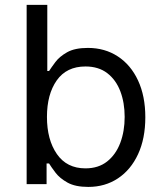

<svg xmlns="http://www.w3.org/2000/svg" viewBox="-20 -747 661 779"><path d="M338.1 11.4Q285.5 11.4 253.9 -6.2Q222.3 -23.8 205.3 -46.3Q188.2 -68.9 179 -83.8H169V0H88.1V-727.3H171.9V-458.8H179Q188.2 -473 204.7 -495.2Q221.2 -517.4 252.3 -535Q283.4 -552.6 336.6 -552.6Q405.5 -552.6 458.1 -518.1Q510.7 -483.7 540.1 -420.5Q569.6 -357.2 569.6 -271.3Q569.6 -184.7 540.1 -121.3Q510.7 -57.9 458.5 -23.3Q406.2 11.4 338.1 11.4ZM326.7 -63.9Q379.3 -63.9 414.6 -91.8Q449.9 -119.7 467.9 -167.1Q485.8 -214.5 485.8 -272.7Q485.8 -330.3 468.2 -376.6Q450.6 -422.9 415.3 -450.1Q380 -477.3 326.7 -477.3Q250 -477.3 210.2 -420.8Q170.5 -364.3 170.5 -272.7Q170.5 -180 210.8 -122Q251.1 -63.9 326.7 -63.9Z"/></svg>

Font: Linik Sans
Style: Regular
Weight: 400
Designer: Rasmus Andersson (font), Marc Monis (original base), Kil Hyung-jin (Pretendard portions), Cristiano Sobral (main changes
Foundry: rsms
Version: Version 3.018;May 31, 2022;FontCreator 14.0.0.2814 64-bit; t